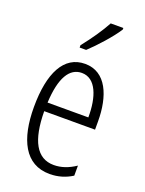

<svg xmlns="http://www.w3.org/2000/svg" viewBox="-146 -886 691 916"><g transform="rotate(20 199.5 -428.5)"><path d="M317 -808V-816H253C226 -767 195 -722 153 -669V-657H186C226 -694 288 -762 317 -808ZM205 -593C98 -593 45 -489 45 -316C45 -153 98 -41 224 -41C267 -41 305 -53 338 -74V-125C301 -100 265 -88 228 -88C141 -88 99 -166 98 -314H356V-356C356 -483 313 -593 205 -593ZM205 -547C277 -547 307 -461 306 -358H99C105 -486 143 -547 205 -547Z"/></g></svg>

Font: Noto Sans Tamil UI ExtraCondensed Light
Style: Regular
Weight: 300
Width: 2
Designer: Jelle Bosma - Monotype Design Team
Foundry: Monotype Imaging Inc.
Version: Version 2.004